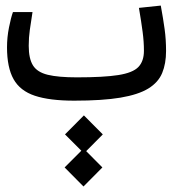

<svg xmlns="http://www.w3.org/2000/svg" viewBox="-20 -362 626 695"><path d="M248.5 2.4Q159.7 2.4 106.2 -15.4Q52.7 -33.2 29.1 -75.4Q5.4 -117.7 5.4 -190.9Q5.4 -227.1 12.5 -262.5Q19.5 -297.9 26.9 -318.4H97.7Q91.8 -280.3 87.9 -253.4Q84 -226.6 84 -196.3Q84 -149.9 99.4 -125.2Q114.7 -100.6 152.8 -91.3Q190.9 -82 258.3 -82Q356 -82 408.4 -90.3Q460.9 -98.6 481 -119.6Q501 -140.6 501 -178.2Q501 -210.9 496.3 -246.3Q491.7 -281.7 482.9 -333.5L562 -341.8Q570.8 -293.9 575.9 -256.6Q581.1 -219.2 581.1 -177.2Q581.1 -131.8 567.1 -97.9Q553.2 -64 517.1 -41.7Q481 -19.5 416 -8.5Q351.1 2.4 248.5 2.4ZM282.2 313 213.9 244.1 274.4 183.6 215.3 124.5 283.7 55.7 352.1 124.5 292 185.1 350.6 244.1Z"/></svg>

Font: Cascadia Code NF SemiLight
Style: Regular
Weight: 350
Monospace: yes
Designer: Aaron Bell
Foundry: Saja Typeworks
Version: Version 2404.023; ttfautohint (v1.8.4)